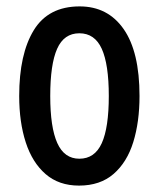

<svg xmlns="http://www.w3.org/2000/svg" viewBox="-20 -570 496 600"><path d="M416 -270Q416 -189 396.5 -126Q377 -63 335 -26.5Q293 10 227 10Q164 10 122.5 -26Q81 -62 60.5 -125Q40 -188 40 -270Q40 -401 85.5 -475.5Q131 -550 229 -550Q317 -550 366.5 -479Q416 -408 416 -270ZM137 -270Q137 -172 159 -123Q181 -74 228 -74Q276 -74 298 -122.5Q320 -171 320 -270Q320 -369 298 -417.5Q276 -466 228 -466Q180 -466 158.5 -417.5Q137 -369 137 -270Z"/></svg>

Font: Noto Sans Tamil ExtraCondensed Medium
Style: Regular
Weight: 500
Width: 2
Designer: Jelle Bosma - Monotype Design Team
Foundry: Monotype Imaging Inc.
Version: Version 2.004; ttfautohint (v1.8.4.7-5d5b)